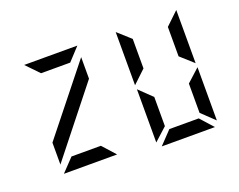

<svg xmlns="http://www.w3.org/2000/svg" viewBox="-144 -1033 1889 1516"><g transform="rotate(-20 800.0 -275.0)"><path d="M177 152 280 44H527L624 152ZM176 -763H623L524 -656H279ZM620 -486 176 74V-110L620 -667Z M977 213 1080 105H1327L1424 213ZM947 -278 1055 -174V71L947 169ZM1456 169 1348 66V-180L1456 -278ZM944 -313V-760L1052 -663V-415ZM1453 -760V-313L1345 -410V-657Z"/></g></svg>

Font: Digital Numbers
Style: Regular
Weight: 400
Version: Version 001.102